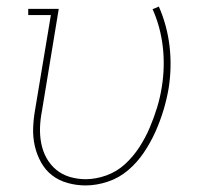

<svg xmlns="http://www.w3.org/2000/svg" viewBox="-20 -557 640 585"><path d="M241 8Q213 8 186 0.5Q159 -7 138.5 -23Q118 -39 105 -62.5Q92 -86 86 -112.5Q80 -139 81 -167Q82 -195 87 -223L135 -511H66V-530H159L108 -220Q103 -195 102 -170Q101 -145 105.5 -121Q110 -97 121.5 -76Q133 -55 151 -40Q169 -25 192.5 -18Q216 -11 241 -11Q272 -11 304 -22.5Q336 -34 361 -57Q386 -80 404.5 -108.5Q423 -137 436 -167.5Q449 -198 458.5 -229Q468 -260 473 -292Q483 -354 476 -414.5Q469 -475 445 -529L464 -537Q489 -480 496.5 -417Q504 -354 494 -289Q488 -254 478 -221Q468 -188 453.5 -155.5Q439 -123 418.5 -92.5Q398 -62 370.5 -38.5Q343 -15 308.5 -3.5Q274 8 241 8Z"/></svg>

Font: Iosevka Slab Thin Extended
Style: Italic
Weight: 100
Width: 7
Italic angle: -9°
Monospace: yes
Designer: Belleve Invis
Foundry: Belleve Invis
Version: Version 11.1.0; ttfautohint (v1.8.3)